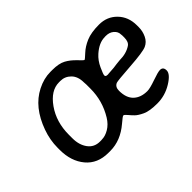

<svg xmlns="http://www.w3.org/2000/svg" viewBox="-88 -747 989 989"><g transform="rotate(-45 406.0 -253.0)"><path d="M254.4 -71.8H264.6L269.5 -72.3Q293.5 -72.3 320.3 -88.1Q347.2 -104 366.2 -134.8Q412.6 -210.4 412.6 -299.3V-330.1Q411.6 -339.8 411.6 -345.2Q411.6 -389.2 387.7 -413.1Q363.8 -437 331.1 -437H320.8Q261.2 -437 213.6 -369.6Q166 -302.2 166 -210V-184.1Q166 -135.7 189.5 -103.8Q212.9 -71.8 254.4 -71.8ZM661.1 -435.5H654.8L651.9 -435.1Q610.8 -435.1 568.4 -397.5Q542.5 -374.5 526.9 -340.1Q511.2 -305.7 511.2 -298.3V-295.9Q511.2 -287.1 526.4 -287.1H529.3L532.2 -287.6L573.2 -290.5Q587.9 -293 596.7 -293.7Q605.5 -294.4 612.8 -295.4Q620.1 -296.4 622.6 -296.4Q670.9 -296.4 704.6 -318.8Q722.2 -330.6 722.2 -362.3V-377Q721.2 -383.8 721.2 -385.7Q721.2 -405.8 704.1 -420.7Q687 -435.5 661.1 -435.5ZM508.8 -187.5Q508.8 -135.3 536.4 -109.1Q564 -83 611.3 -83Q630.4 -83 674.6 -98.6Q718.8 -114.3 733.9 -114.3Q756.8 -114.3 756.8 -87.9Q756.8 -61.5 707.8 -31.5Q658.7 -1.5 602.5 -1.5Q546.4 -1.5 517.8 -14.9Q489.3 -28.3 476.6 -41Q463.9 -53.7 452.1 -67.9Q440.4 -82 434.8 -82Q429.2 -82 399.9 -56.6Q333.5 0 258.3 0H243.7Q166 0 121.8 -52.7Q77.6 -105.5 77.6 -188V-203.1Q77.6 -259.8 97.7 -315.4Q141.1 -436 231.9 -481.9Q279.8 -506.3 327.6 -506.3H341.8Q389.2 -506.3 416.5 -491.5Q443.8 -476.6 468 -450.9Q492.2 -425.3 495.6 -425.3Q499 -425.3 523.4 -448.2Q547.9 -471.2 583.5 -486.3Q619.1 -501.5 677.2 -501.5Q735.4 -501.5 773.9 -461.9Q812.5 -422.4 812.5 -360.8V-346.7Q812.5 -317.9 799.8 -291.3Q787.1 -264.6 762 -253.4Q736.8 -242.2 638.2 -235.4Q539.6 -228.5 530.3 -224.6Q508.8 -215.8 508.8 -187.5Z"/></g></svg>

Font: Averia Sans Libre
Style: Italic
Weight: 400
Italic angle: -7.90001°
Version: Version 1.002